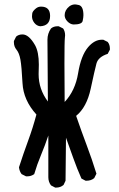

<svg xmlns="http://www.w3.org/2000/svg" viewBox="-20 -840 540 870"><path d="M235 10H230L211 0Q199 -16 199 -37V-226Q184 -181 166 -138Q148 -95 135 -51Q121 -41 104 -41H98L78 -51Q68 -64 66 -82Q86 -144 107.5 -202.5Q129 -261 145 -321Q86 -386 82 -463Q78 -540 72.5 -570Q67 -600 55 -614.5Q43 -629 43 -648V-654L53 -674Q64 -684 82 -684Q111 -684 139 -635Q156 -604 156 -547L155 -504Q155 -436 197 -380L195 -660Q195 -688 211 -711Q223 -721 240 -721H246L266 -711Q275 -698 275 -680L274 -669Q272 -653 272 -552L273 -378Q321 -429 334 -508.5Q347 -588 379 -626Q408 -660 441 -660H448L468 -650Q478 -638 478 -619V-615L468 -596Q425 -582 417 -552Q409 -522 391 -438Q373 -354 325 -315Q349 -245 373 -181.5Q397 -118 417 -53L407 -33Q393 -21 371 -21H368L349 -31Q329 -76 312.5 -122.5Q296 -169 279 -216L277 -21L268 -2Q254 10 235 10ZM162 -721Q146 -723 135.5 -736.5Q125 -750 125 -766Q125 -768 126 -778.5Q127 -789 143 -802Q153 -810 166 -810Q207 -810 207 -768Q207 -723 162 -721ZM313 -729Q298 -730 285.5 -743Q273 -756 273 -771Q273 -794 294 -811Q306 -820 320 -820Q325 -820 338 -817Q358 -811 358 -771Q358 -761 354.5 -745Q351 -729 313 -729Z"/></svg>

Font: Xiaolai SC
Style: Regular
Weight: 400
Designer: Nozomi Seto 瀬戸のぞみ
Version: Version 3.11;December 4, 2020;FontCreator 13.0.0.2613 64-bit